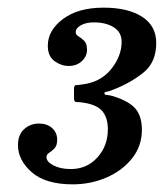

<svg xmlns="http://www.w3.org/2000/svg" viewBox="-20 -933 428 502"><path d="M27 -554Q27 -580.5 43 -595.2Q59 -610 82 -610Q103 -610 116.2 -598.2Q129.5 -586.5 129.5 -567.5Q129.5 -552.5 122.5 -545.2Q115.5 -538 108.5 -533.5Q101.5 -529 101.5 -522Q101.5 -510 119.8 -500.5Q138 -491 165.5 -491Q207 -491 234.5 -521.2Q262 -551.5 262 -595Q262 -625.5 247.2 -642.8Q232.5 -660 195 -665Q185.5 -666.5 179.5 -666.2Q173.5 -666 173.5 -677.5V-700Q173.5 -710.5 179 -710.5Q184.5 -710.5 193.5 -712Q242.5 -717.5 270.2 -751.8Q298 -786 298 -823.5Q298 -849 277.2 -861.8Q256.5 -874.5 225.5 -874.5Q204.5 -874.5 191.2 -866.8Q178 -859 178 -849Q178 -842 185.5 -837.8Q193 -833.5 200.2 -826.2Q207.5 -819 207.5 -803Q207.5 -785.5 193.8 -773Q180 -760.5 160 -760.5Q140 -760.5 122.5 -773.2Q105 -786 105 -813.5Q105 -853.5 144.5 -883.2Q184 -913 251 -913Q314.5 -913 351.5 -889.2Q388.5 -865.5 388.5 -820.5Q388.5 -770 354.8 -743Q321 -716 277 -699Q263.5 -693.5 258.2 -693Q253 -692.5 253 -689Q253 -685 259 -684.8Q265 -684.5 276 -681.5Q317.5 -668.5 334.2 -648.8Q351 -629 351 -593.5Q351 -551 325.2 -518.8Q299.5 -486.5 258.2 -468.8Q217 -451 170 -451Q99.5 -451 63.2 -482.5Q27 -514 27 -554Z"/></svg>

Font: Besley* Condensed
Style: Bold Italic
Weight: 700
Width: 3
Italic angle: -13°
Designer: Owen Earl
Foundry: indestructible type*
Version: Version 3.000; ttfautohint (v1.8.3)